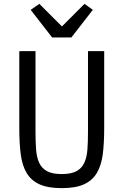

<svg xmlns="http://www.w3.org/2000/svg" viewBox="-20 -963 640 995"><path d="M164 -698V-279Q164 -228 167 -188Q170 -148 183 -119.5Q196 -91 223.5 -76Q251 -61 300 -61Q349 -61 376.5 -76Q404 -91 417 -119.5Q430 -148 433 -188Q436 -228 436 -279V-698H520V-299Q520 -221 512.5 -163Q505 -105 481.5 -66Q458 -27 414.5 -7.5Q371 12 300 12Q229 12 185.5 -7.5Q142 -27 118.5 -66Q95 -105 87.5 -163Q80 -221 80 -299V-698ZM250 -769 139 -912 184 -943 301 -826 418 -943 461 -912 350 -769Z"/></svg>

Font: IBM Plex Mono
Style: Regular
Weight: 400
Monospace: yes
Designer: Mike Abbink, Paul van der Laan, Pieter van Rosmalen
Foundry: Bold Monday
Version: Version 2.3